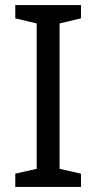

<svg xmlns="http://www.w3.org/2000/svg" viewBox="-20 -734 379 754"><path d="M298 0V-52L214 -71V-642L298 -662V-714H40V-662L124 -642V-71L40 -52V0Z"/></svg>

Font: Noto Sans Gurmukhi UI
Style: Regular
Weight: 400
Designer: Jelle Bosma - Monotype Design Team
Foundry: Monotype Imaging Inc.
Version: Version 2.004